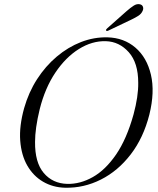

<svg xmlns="http://www.w3.org/2000/svg" viewBox="-20 -891 760 923"><path d="M496.5 -711.5Q575.5 -709.5 630.8 -662.2Q686 -615 705.5 -532Q725 -449 698 -340Q669.5 -228 608.2 -148.5Q547 -69 465 -27.8Q383 13.5 293 11.5Q234 10 187 -17.5Q140 -45 111.2 -95Q82.5 -145 77.2 -214.8Q72 -284.5 96 -371Q117.5 -447 158 -510Q198.5 -573 252.8 -618.8Q307 -664.5 369.2 -688.8Q431.5 -713 496.5 -711.5ZM303 -7Q365.5 -5.5 426.2 -39.8Q487 -74 538 -148.2Q589 -222.5 622 -341Q645.5 -428.5 644.5 -493Q644.5 -589 599 -640Q553.5 -691 489 -693Q423 -695 359.5 -655.5Q296 -616 246.2 -542Q196.5 -468 171 -366.5Q159.5 -319.5 154 -280.2Q148.5 -241 148.5 -209Q147.5 -110 190.2 -59.5Q233 -9 303 -7ZM588 -837Q608 -854.5 623 -864Q638 -873.5 652 -870.5Q664 -868 667.2 -858.2Q670.5 -848.5 665.5 -838.5Q659.5 -824.5 645.2 -815.2Q631 -806 612 -797L501 -744Q492.5 -740 490 -744.5Q488 -748.5 495.5 -755Z"/></svg>

Font: Fraunces 72pt S000 Light
Style: Italic
Weight: 300
Italic angle: -16°
Version: Version 1.000; ttfautohint (v1.8.3)